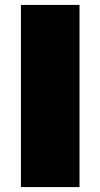

<svg xmlns="http://www.w3.org/2000/svg" viewBox="-20 -760 408 780"><path d="M65 0V-740H303V0Z"/></svg>

Font: Encode Sans Expanded Black
Style: Regular
Weight: 900
Width: 7
Designer: Multiple Designers
Foundry: Impallari Type
Version: Version 3.000; ttfautohint (v1.8.3) -l 8 -r 50 -G 200 -x 14 